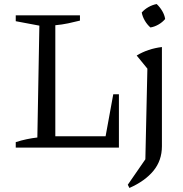

<svg xmlns="http://www.w3.org/2000/svg" viewBox="-20 -731 905 951"><path d="M541 -264H569V0H58V-27Q86 -36 112.5 -41.5Q139 -47 165 -50L175 -604L58 -626V-655H376V-629Q349 -622 318 -615.5Q287 -609 254 -606V-56H503ZM621 200 613 184 700 58 710 -391 657 -456Q685 -473 716.5 -483.5Q748 -494 782 -498V-7Q782 64 740 115Q698 166 621 200ZM756 -711Q772 -696 783.5 -676.5Q795 -657 798 -637Q785 -621 765 -609.5Q745 -598 725 -595Q709 -609 697.5 -628.5Q686 -648 682 -669Q696 -685 715.5 -696Q735 -707 756 -711Z"/></svg>

Font: Piazzolla Thin
Style: Regular
Weight: 400
Version: Version 2.001